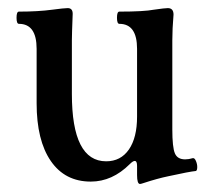

<svg xmlns="http://www.w3.org/2000/svg" viewBox="-20 -439 521 476"><path d="M327.1 17.1Q319.8 17.1 319.8 -4.9V-27.8Q319.8 -40 314 -40Q309.6 -40 301.8 -32.2Q258.3 11.2 205.1 11.2Q141.1 11.2 106 -39.8Q70.8 -90.8 70.8 -183.1V-317.9Q70.8 -379.9 26.9 -379.9Q21 -379.9 21 -395Q21 -410.2 26.9 -410.2Q74.7 -410.2 109.9 -415Q139.2 -418.9 147.9 -418.9Q160.2 -418.9 160.2 -404.8Q158.2 -353 158.2 -338.9V-206.1Q158.2 -39.1 243.2 -39.1Q279.3 -39.1 299.6 -68.4Q319.8 -97.7 319.8 -149.9V-317.9Q319.8 -379.9 275.9 -379.9Q270 -379.9 270 -395Q270 -410.2 275.9 -410.2Q336.9 -410.2 361.8 -415Q388.7 -418.9 396 -418.9Q410.2 -418.9 410.2 -402.8Q407.2 -367.2 407.2 -338.9V-118.2Q407.2 -73.7 413.6 -58.8Q419.9 -43.9 439 -43.9Q447.8 -43.9 458 -46.9Q462.4 -47.9 465.8 -39.8Q469.2 -31.7 469 -24.2Q468.8 -16.6 465.8 -15.1Q450.2 -13.7 397 -2Q370.6 3.4 335 15.1Q329.1 17.1 327.1 17.1Z"/></svg>

Font: Junicode SmCond Medium
Style: Regular
Weight: 500
Width: 4
Designer: Peter S. Baker
Version: Version 2.206